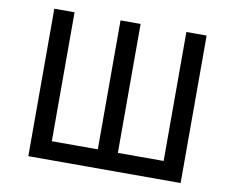

<svg xmlns="http://www.w3.org/2000/svg" viewBox="-80 -843 1159 948"><g transform="rotate(10 500.0 -369.5)"><path d="M118.2 -739.3H219.7V-92.8H450.2V-739.3H550.8V-92.8H780.3V-739.3H881.8V0H118.2Z"/></g></svg>

Font: RobotoJAA
Style: Medium
Weight: 500
Version: Version 2.05; 2016-11-05